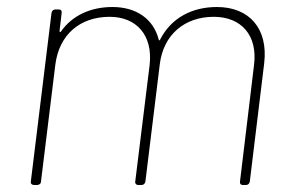

<svg xmlns="http://www.w3.org/2000/svg" viewBox="-20 -528 834 548"><path d="M599 -508C527 -508 468 -476 437 -415C436 -412 434 -412 433 -415C418 -474 369 -508 301 -508C239 -508 186 -484 154 -438C152 -435 150 -436 150 -440L156 -491C157 -497 154 -501 148 -501H138C132 -501 128 -497 127 -491L68 -10C67 -4 71 0 77 0H86C92 0 97 -4 97 -10L138 -344C149 -429 208 -480 293 -480C369 -480 417 -428 407 -342L366 -10C365 -4 369 0 374 0H384C390 0 394 -4 395 -10L436 -344C446 -429 507 -480 590 -480C668 -480 716 -428 705 -342L665 -10C664 -4 667 0 673 0H682C688 0 692 -4 693 -10L734 -347C746 -447 691 -508 599 -508Z"/></svg>

Font: Barlow Thin
Style: Italic
Weight: 250
Italic angle: -7°
Designer: Jeremy Tribby
Foundry: Tribby Type
Version: Version 1.422;hotconv 1.0.109;makeotfexe 2.5.65596